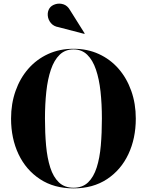

<svg xmlns="http://www.w3.org/2000/svg" viewBox="-20 -1029 810 1059"><path d="M303.5 -879Q276 -883.5 260.8 -901.8Q245.5 -920 243.5 -942.8Q241.5 -965.5 253 -983.5Q263 -998.5 284.5 -1005.5Q306 -1012.5 329 -1005.5Q352 -998.5 367 -972L447 -844.5L445.5 -842ZM385.5 10Q278 10 200.8 -40.8Q123.5 -91.5 82.2 -178.5Q41 -265.5 41 -375Q41 -457 65.8 -527.2Q90.5 -597.5 136.2 -649.8Q182 -702 245.2 -731Q308.5 -760 385.5 -760Q462 -760 525.2 -731Q588.5 -702 634 -649.8Q679.5 -597.5 704.2 -527.2Q729 -457 729 -375Q729 -265.5 688 -178.5Q647 -91.5 570 -40.8Q493 10 385.5 10ZM385.5 -756.5Q339.5 -756.5 309 -727Q278.5 -697.5 260.8 -645.2Q243 -593 235.5 -523.8Q228 -454.5 228 -375Q228 -295.5 234.2 -226.2Q240.5 -157 257.2 -104.8Q274 -52.5 305 -23Q336 6.5 385.5 6.5Q435 6.5 465.8 -23Q496.5 -52.5 513.2 -104.8Q530 -157 536 -226.2Q542 -295.5 542 -375Q542 -454.5 534.5 -523.8Q527 -593 509.2 -645.2Q491.5 -697.5 461.2 -727Q431 -756.5 385.5 -756.5Z"/></svg>

Font: Bodoni* 48
Style: Bold
Weight: 700
Version: Version 2.2